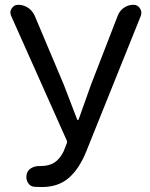

<svg xmlns="http://www.w3.org/2000/svg" viewBox="-20 -753 613 786"><path d="M151.4 12.7Q133.8 12.7 120.1 11.7Q102.5 9.8 93.8 -5.9Q87.9 -16.6 87.9 -28.3Q87.9 -33.2 88.9 -39.1Q92.8 -55.7 107.4 -64.5Q122.1 -73.2 139.6 -73.2Q139.6 -73.2 140.6 -73.2Q142.6 -73.2 144.5 -73.2Q180.7 -73.2 202.6 -87.4Q224.6 -101.6 240.2 -132.8L252.9 -165Q255.9 -171.9 252.9 -178.7L25.4 -688.5Q22.5 -695.3 22.5 -702.1Q22.5 -710.9 28.3 -718.8Q37.1 -733.4 54.7 -733.4Q76.2 -733.4 94.7 -721.2Q113.3 -709 122.1 -688.5L241.2 -406.2L295.9 -263.7Q296.9 -261.7 298.8 -261.7Q300.8 -261.7 301.8 -263.7L352.5 -406.2L461.9 -688.5Q469.7 -709 487.3 -721.2Q504.9 -733.4 526.4 -733.4Q543.9 -733.4 552.7 -718.8Q558.6 -710 558.6 -701.2Q558.6 -695.3 556.6 -688.5L333 -132.8Q303.7 -60.5 260.7 -23.9Q217.8 12.7 151.4 12.7Z"/></svg>

Font: Gen Jyuu Gothic Regular
Style: Regular
Weight: 400
Designer: [Source Han Sans]
Ryoko NISHIZUKA  (kana & ideographs); Paul D. Hunt (Latin, Greek & Cyrillic); Wenlong ZHANG  (bopomofo
Version: Version 1.002.20150607